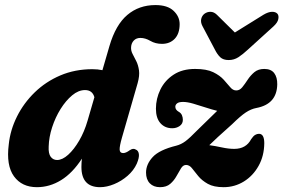

<svg xmlns="http://www.w3.org/2000/svg" viewBox="-20 -746 1147 777"><path d="M533.5 -83.5Q521 -56 496.2 -34.5Q471.5 -13 441.8 -0.8Q412 11.5 385 11.5Q309.5 11.5 309.5 -70.5Q309.5 -87.5 311.5 -104Q273.5 -45.5 227.2 -17Q181 11.5 129.5 11.5Q68.5 11.5 36.5 -32.5Q4.5 -76.5 15.5 -162Q21.5 -220 48.8 -274.5Q76 -329 120.5 -372.2Q165 -415.5 224.2 -440.8Q283.5 -466 354 -466Q375.5 -466 394.5 -462L423 -560Q448 -645.5 495.2 -685.5Q542.5 -725.5 609 -725.5Q658 -725.5 682.5 -702.2Q707 -679 707 -648.5Q707 -610 687.2 -589.2Q667.5 -568.5 635.5 -568.5Q609 -568.5 588.5 -580.5Q568 -592.5 548 -592.5Q531.5 -592.5 521.5 -582Q511.5 -571.5 510.5 -555.5Q509.5 -541 516.5 -527.8Q523.5 -514.5 531.5 -498.5Q539.5 -482.5 542.5 -461.2Q545.5 -440 537 -409.5L473.5 -189Q463.5 -154 464.2 -140.2Q465 -126.5 478.5 -126.5Q489.5 -126.5 505 -138Q519 -147.5 529 -141Q540 -137 542 -122.5Q544 -108 533.5 -83.5ZM177 -153Q175.5 -124.5 185.2 -111.5Q195 -98.5 211 -98.5Q232.5 -98.5 256 -119.8Q279.5 -141 300.5 -177Q321.5 -213 334.5 -258L362 -352.5Q354 -381.5 324 -381.5Q297.5 -381.5 272 -360.2Q246.5 -339 225.2 -305Q204 -271 191 -231Q178 -191 177 -153ZM1049.5 -166.5Q1049 -115 1026.5 -74.8Q1004 -34.5 966.8 -11.5Q929.5 11.5 885 11.5Q845 11.5 821 -2Q797 -15.5 782.5 -33.2Q768 -51 757.2 -64.8Q746.5 -78.5 733 -78.5Q721 -78.5 712.5 -64.8Q704 -51 694.2 -33.2Q684.5 -15.5 669 -2Q653.5 11.5 627.5 11.5Q601.5 11.5 586.2 -4.2Q571 -20 571 -47.5Q571 -81 597.8 -110.2Q624.5 -139.5 693.5 -156.5Q713 -161.5 730.5 -174.5Q748 -187.5 779 -219.5Q807 -247 826.2 -265.5Q845.5 -284 859 -297.5Q838 -302.5 812.2 -311Q786.5 -319.5 762.2 -326.5Q738 -333.5 721 -333.5Q704 -333.5 696.8 -327.8Q689.5 -322 689.5 -314Q689.5 -301.5 703.5 -293.5Q712.5 -288.5 716.2 -279.8Q720 -271 720 -261Q720 -245 707 -236Q694 -227 677 -227Q647.5 -227 629.2 -247.5Q611 -268 611 -306Q611 -347 629.2 -384Q647.5 -421 682.8 -444Q718 -467 769.5 -467Q816 -467 843 -453.8Q870 -440.5 885.5 -423.2Q901 -406 911.8 -393Q922.5 -380 936 -380Q950 -380 960.5 -393Q971 -406 982.2 -423.2Q993.5 -440.5 1009.2 -453.8Q1025 -467 1049.5 -467Q1077 -467 1089.8 -450Q1102.5 -433 1102 -404.5Q1100.5 -324.5 1017.5 -309Q996 -305 974.5 -290.8Q953 -276.5 919.5 -243.5Q882.5 -210.5 861.2 -191Q840 -171.5 827 -158.5Q850 -155.5 877.5 -149.5Q905 -143.5 928 -143.5Q976 -143.5 996.5 -183Q1005 -195.5 1012.5 -200Q1020 -204.5 1028 -204.5Q1049.5 -204.5 1049.5 -166.5ZM983.5 -545.5Q962.5 -526 944.8 -514.5Q927 -503 905.5 -503Q883.5 -503 871.5 -514.2Q859.5 -525.5 849.5 -545.5L799 -641Q791.5 -655.5 794.2 -668.8Q797 -682 807 -690Q818.5 -698.5 832 -698.2Q845.5 -698 857.5 -686.5L930.5 -614.5L1046.5 -686.5Q1066 -698 1080.8 -698.2Q1095.5 -698.5 1103 -690Q1109 -682.5 1106.2 -668.5Q1103.5 -654.5 1086.5 -639Z"/></svg>

Font: Fraunces 72pt SuperSoft
Style: Bold Italic
Weight: 700
Italic angle: -16°
Version: Version 1.000;[0bf87f6ff]